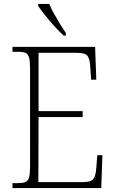

<svg xmlns="http://www.w3.org/2000/svg" viewBox="-20 -951 584 971"><path d="M43 0V-25H72Q96 -25 109 -30.5Q122 -36 127 -54Q132 -72 132 -108V-605Q132 -642 127 -660Q122 -678 109 -683.5Q96 -689 72 -689H43V-714H461L467 -548H441L437 -606Q435 -652 423 -668Q411 -684 368 -684H175V-389H398V-359H175L174 -30H397Q440 -30 452 -45.5Q464 -61 467 -102L472 -166H498L492 0ZM302 -771Q282 -789 256 -817.5Q230 -846 207 -875Q184 -904 173 -921V-931H229Q238 -909 253 -882Q268 -855 284 -829Q300 -803 313 -784V-771Z"/></svg>

Font: Noto Serif Tamil SemiCondensed ExtraLight
Style: Regular
Weight: 200
Width: 4
Designer: Indian Type Foundry, Tom Grace, and the Monotype Design Team
Foundry: Monotype Imaging Inc.
Version: Version 2.004; ttfautohint (v1.8.4.7-5d5b)